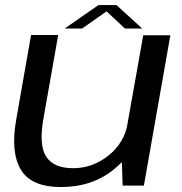

<svg xmlns="http://www.w3.org/2000/svg" viewBox="-20 -729 716 754"><path d="M461.5 0H545L649 -590.5H542.5L458 -115.5ZM208.5 -591.5H102L43.5 -258Q21 -130.5 62 -62.5Q103 5.5 219 5.5Q344 5.5 429.2 -65.5Q514.5 -136.5 528 -212L482 -246.5Q468.5 -168 406 -118.2Q343.5 -68.5 267 -68.5Q191.5 -68.5 161.8 -113.2Q132 -158 150.5 -263ZM234 -617H302.5L398.5 -684.5L470.5 -617H538.5L437.5 -709H366.5Z"/></svg>

Font: Anybody SemiExpanded
Style: Italic
Weight: 400
Width: 6
Italic angle: -10°
Version: Version 1.113;gftools[0.9.25]